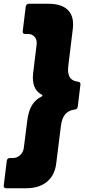

<svg xmlns="http://www.w3.org/2000/svg" viewBox="-23 -838 455 1022"><path d="M10 164Q3 164 -0.5 160Q-4 156 -3 149L13 18Q14 11 18.5 7Q23 3 30 3H47Q68 3 85 -13Q102 -29 104 -53L122 -195Q128 -246 147 -277.5Q166 -309 200 -325Q205 -329 201 -333Q176 -346 164 -368.5Q152 -391 152 -426Q152 -443 155 -462L172 -601Q175 -625 162 -641Q149 -657 128 -657H111Q104 -657 100.5 -661Q97 -665 98 -672L114 -803Q115 -810 119.5 -814Q124 -818 131 -818H235Q299 -818 332.5 -790Q366 -762 366 -709Q366 -695 365 -688L341 -491Q339 -475 339 -468Q339 -438 352 -422Q365 -406 393 -403Q400 -402 403 -398Q406 -394 405 -387L391 -271Q389 -256 375 -255Q342 -251 324 -229.5Q306 -208 301 -166L276 34Q268 96 226.5 130Q185 164 115 164Z"/></svg>

Font: Barlow Black
Style: Italic
Weight: 900
Italic angle: -7°
Designer: Jeremy Tribby
Foundry: Tribby Type
Version: Version 1.408